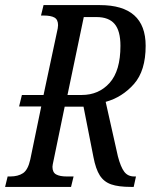

<svg xmlns="http://www.w3.org/2000/svg" viewBox="-38 -734 592 754"><path d="M-8 -41H2Q33 -41 52.5 -54Q72 -67 81 -108L124 -316H37L48 -361H133L185 -605Q190 -625 190 -635Q190 -657 176 -665Q162 -673 133 -673H123L133 -714H354Q534 -714 534 -554Q534 -456 488 -404Q442 -352 377 -334L425 -120Q436 -78 450 -59.5Q464 -41 489 -41H496L487 0H476Q427 0 398.5 -10Q370 -20 354 -45Q338 -70 329 -117L290 -315H216L173 -107Q168 -85 168 -79Q168 -57 182.5 -49Q197 -41 224 -41H251L241 0H-18ZM283 -361Q350 -361 392.5 -408.5Q435 -456 435 -554Q435 -613 412 -640Q389 -667 341 -667H291L227 -361Z"/></svg>

Font: Noto Serif Cond
Style: Italic
Weight: 400
Width: 3
Italic angle: -12°
Designer: Monotype Design Team
Foundry: Monotype Imaging Inc.
Version: Version 1.001